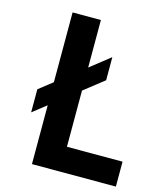

<svg xmlns="http://www.w3.org/2000/svg" viewBox="-112 -834 779 917"><g transform="rotate(15 277.5 -375.0)"><path d="M272.7 -400.9V-123.2H547.7V0H132.7V-290.9L65 -237.7V-351.8L132.7 -405V-750H272.7V-515L371.4 -592.7V-478.6Z"/></g></svg>

Font: Spartan
Style: Bold
Weight: 700
Designer: Matt Bailey, Mirko Velimirovic
Foundry: Matt Bailey
Version: Version 1.005